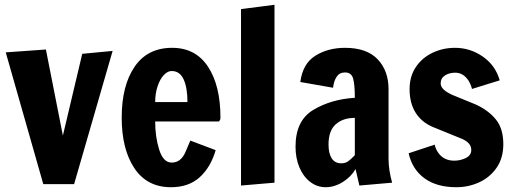

<svg xmlns="http://www.w3.org/2000/svg" viewBox="-20 -770 2151 803"><path d="M161 0 4 -551 172 -563 243 -203 324 -545 451 -557 290 0Z M489 -278Q489 -412 543 -491Q597 -570 700 -570Q798 -570 850 -491Q902 -412 902 -278Q902 -270 899 -266.5Q896 -263 896 -262H629Q629 -197 646 -143.5Q663 -90 698 -90Q737 -90 756 -135Q775 -180 776 -182L882 -142Q861 -70 815 -28.5Q769 13 695 13Q595 13 542 -66.5Q489 -146 489 -278ZM764 -343Q764 -403 748 -438Q732 -473 698 -473Q681 -473 665 -456Q649 -439 639 -409Q629 -379 629 -343Z M988 6V-732L1128 -750V-6Z M1216 -157Q1216 -266 1290.5 -310.5Q1365 -355 1464 -361Q1464 -415 1457 -441Q1450 -467 1423 -467Q1400 -467 1388 -449Q1376 -431 1373 -403L1236 -427Q1246 -504 1299 -537Q1352 -570 1423 -570Q1514 -570 1559.5 -522Q1605 -474 1605 -397V-106Q1605 -59 1620 -6L1483 6L1467 -63Q1449 -31 1414 -9Q1379 13 1342 13Q1306 13 1277 -9.5Q1248 -32 1232 -70.5Q1216 -109 1216 -157ZM1464 -121V-277Q1414 -277 1384 -250Q1354 -223 1354 -166Q1354 -128 1367.5 -107.5Q1381 -87 1407 -87Q1424 -87 1435.5 -95Q1447 -103 1464 -121Z M1689 -129 1798 -165Q1802 -146 1813 -131Q1836 -98 1880 -98Q1905 -98 1928 -109Q1951 -120 1951 -143Q1951 -174 1908 -191L1790 -239Q1743 -259 1718 -299Q1693 -339 1693 -397Q1693 -451 1719.5 -490Q1746 -529 1789.5 -549.5Q1833 -570 1883 -570Q1946 -570 1999 -533.5Q2052 -497 2070 -434L1954 -398Q1950 -415 1940 -432Q1918 -466 1884 -466Q1859 -466 1841 -454.5Q1823 -443 1823 -421Q1823 -395 1872 -373L1972 -332Q2025 -307 2055 -269Q2085 -231 2085 -167Q2085 -109 2057 -68.5Q2029 -28 1984 -7.5Q1939 13 1889 13Q1806 13 1755 -24.5Q1704 -62 1689 -129Z"/></svg>

Font: Francois One
Style: Regular
Weight: 400
Designer: Vernon Adams
Foundry: Vernon Adams
Version: Version 2.000